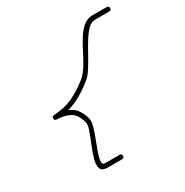

<svg xmlns="http://www.w3.org/2000/svg" viewBox="-153 -676 865 900"><g transform="rotate(-30 279.0 -226.0)"><path d="M546 -553Q558 -553 558 -541Q558 -529 546 -529Q527 -529 507.5 -529Q488 -529 469 -529Q449 -529 430.5 -510.5Q412 -492 394.5 -463.5Q377 -435 359.5 -403Q342 -371 324.5 -343.5Q307 -316 289 -302Q289 -302 289 -302Q289 -302 289 -302Q240 -262 192 -240Q144 -218 81 -214Q69 -213 69 -226Q69 -238 80 -238Q133 -236 165.5 -216.5Q198 -197 214 -144Q214 -144 214 -144Q214 -144 214 -144Q219 -128 211.5 -100.5Q204 -73 192 -42.5Q180 -12 170.5 15Q161 42 160 59.5Q159 77 175 77Q194 77 213.5 77Q233 77 252 77Q252 77 252 77Q252 77 252 77Q264 77 264 89Q264 101 252 101Q233 101 213.5 101Q194 101 175 101Q144 101 137.5 82Q131 63 139.5 33Q148 3 162 -30.5Q176 -64 186 -92.5Q196 -121 191 -138Q191 -138 191 -138Q191 -138 191 -138Q177 -183 150.5 -197.5Q124 -212 79 -214Q68 -215 68 -226Q68 -237 79 -238Q139 -241 183.5 -262Q228 -283 274 -320Q274 -320 274 -320Q274 -320 274 -320Q274 -320 274 -320Q294 -337 311.5 -365.5Q329 -394 345 -426Q361 -458 379 -487Q397 -516 419 -534.5Q441 -553 469 -553Q488 -553 507.5 -553Q527 -553 546 -553Q546 -553 546 -553Q546 -553 546 -553Z"/></g></svg>

Font: FRB American Cursive Light
Style: Italic
Weight: 300
Italic angle: -25°
Version: Version 2.0;Modular Font Editor K font №1